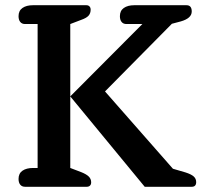

<svg xmlns="http://www.w3.org/2000/svg" viewBox="-20 -715 774 735"><path d="M51 -30Q51 -51 66 -61.5Q81 -72 107 -72H124V-623H76Q64 -623 57.5 -631Q51 -639 51 -653Q51 -674 66 -684.5Q81 -695 106 -695H311Q318 -695 322.5 -690.5Q327 -686 327 -678Q327 -664 319 -655Q311 -646 291 -639L249 -623V-72L291 -56Q311 -48 320 -39Q329 -30 329 -17Q329 -9 324.5 -4.5Q320 0 312 0H76Q64 0 57.5 -8Q51 -16 51 -30ZM249 -346 525 -623H464Q452 -623 445.5 -631Q439 -639 439 -653Q439 -674 454 -684.5Q469 -695 494 -695H694Q714 -695 714 -671Q714 -645 672 -633L638 -624L382 -365L642 -69L690 -55Q712 -48 721.5 -39.5Q731 -31 731 -18Q731 0 714 0H534Z"/></svg>

Font: Maitree SemiBold
Style: Regular
Weight: 600
Designer: CadsonDemak Team
Foundry: CadsonDemak
Version: Version 1.001